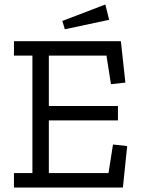

<svg xmlns="http://www.w3.org/2000/svg" viewBox="-20 -833 629 853"><path d="M268 -703 257 -740 448 -813 465 -745ZM42 0V-64H124V-586H42V-650H517L537 -466L473 -459L453 -586H197V-362H504V-298H197V-64H462L482 -191L545 -184L526 0Z"/></svg>

Font: Zilla Slab Regular
Style: Regular
Weight: 400
Designer: Typotheque.com
Foundry: Typotheque type foundry
Version: Version 1.0; 2017